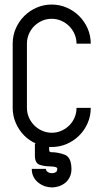

<svg xmlns="http://www.w3.org/2000/svg" viewBox="-20 -650 448 849"><path d="M318.4 -457Q318.4 -479.5 309.6 -499.5Q300.8 -519.5 285.9 -534.4Q271 -549.3 251 -558.1Q231 -566.9 208.5 -566.9Q186 -566.9 166 -558.1Q146 -549.3 131.1 -534.4Q116.2 -519.5 107.7 -499.5Q99.1 -479.5 99.1 -457V-172.9Q99.1 -150.4 107.9 -130.4Q116.7 -110.4 131.6 -95.5Q146.5 -80.6 166.5 -71.8Q186.5 -63 209 -63Q231.4 -63 251.5 -71.8Q271.5 -80.6 286.4 -95.5Q301.3 -110.4 309.8 -130.4Q318.4 -150.4 318.4 -172.9H381.3Q381.3 -136.7 367.4 -105.2Q353.5 -73.7 329.8 -50.3Q306.2 -26.9 274.9 -13.4Q243.7 0 209 0Q203.1 0 197.3 0V11.7Q197.3 22.9 205.6 22.9Q235.8 22.9 265.4 33.7Q294.9 44.4 295.9 95.2Q296.9 130.4 272.9 154.8Q248.5 176.8 211.9 178.7H209Q175.8 177.7 152.8 160.2Q121.1 136.7 120.6 99.1V96.7H183.1V97.7Q183.1 104 189.9 109.4Q197.3 115.7 209 115.7H210Q221.7 115.7 229 109.4Q233.4 105 233.4 96.2Q233.4 86.4 202.6 85.9Q173.8 85.4 154.1 78.1Q134.3 70.8 134.3 37.1V-15.1H139.2Q109.4 -28.3 86.9 -50.8Q63.5 -74.7 49.8 -106.2Q36.1 -137.7 36.1 -172.9V-457Q36.1 -493.2 50 -524.7Q64 -556.2 87.6 -579.6Q111.3 -603 142.6 -616.5Q173.8 -629.9 208.5 -629.9Q243.7 -629.9 275.1 -616.2Q306.6 -602.5 330.3 -578.9Q354 -555.2 367.7 -523.7Q381.3 -492.2 381.3 -457Z"/></svg>

Font: Fibel Vienna LRS
Style: Regular
Weight: 400
Designer: Peter Wiegel
Foundry: Peter Wioegel
Version: Version 000.000